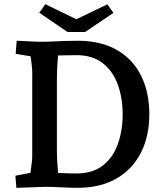

<svg xmlns="http://www.w3.org/2000/svg" viewBox="-20 -908 811 933"><path d="M59.7 5 54.7 -54.2 175.7 -77.2 121.7 -27.7Q124.4 -44.8 127.9 -68.3Q131.4 -91.7 134 -114.4Q136.7 -137.1 136.7 -149V-556.6Q136.7 -569.5 134 -593.3Q131.4 -617 128 -640.2Q124.7 -663.5 122.7 -675.3L175.7 -626.6L56.1 -646.5L61.1 -710Q79.5 -709 102 -708Q124.5 -707 145.6 -706Q166.7 -705 178.3 -705Q207.5 -705 237.4 -706.5Q267.4 -708 297.5 -709Q327.6 -710 357.2 -710Q470.7 -710 548.4 -665Q626 -620.1 665.8 -539.8Q705.6 -459.5 705.6 -352Q705.6 -247 665.1 -166.5Q624.5 -86 546.6 -40.7Q468.6 4.6 357.2 4.6Q320.2 4.6 279.8 2.3Q239.4 0 201.4 0Q188.1 0 163.5 1Q138.9 2 111.1 3Q83.4 4 59.7 5ZM265.5 -35.4 238 -68.1Q256.7 -68.1 287 -66.6Q317.2 -65.1 350.9 -65.1Q430.5 -65.1 480 -104Q529.6 -142.9 552.8 -208.4Q576 -273.8 576 -353.3Q576 -430.8 552.8 -496Q529.6 -561.1 480 -600.5Q430.5 -639.9 351.5 -639.9Q319.4 -639.9 287.5 -639Q255.7 -638 240.3 -638L265.9 -673.5Q265.2 -669.1 263.5 -652.8Q261.8 -636.5 260.1 -614.3Q258.5 -592.1 257.5 -568.4Q256.5 -544.6 256.5 -526.6V-179Q256.5 -152.8 258.1 -123Q259.8 -93.3 262.3 -69Q264.8 -44.8 265.5 -35.4ZM200.4 -887.5 396.1 -792.6 362.5 -752.4H308.2L170.7 -846.2ZM501.6 -886.9 531.3 -845.5 393.5 -752.4H339.2L305.5 -792.6Z"/></svg>

Font: Andada Pro
Style: Regular
Weight: 400
Designer: Carolina Giovagnoli
Foundry: Huerta Tipografica
Version: Version 3.003